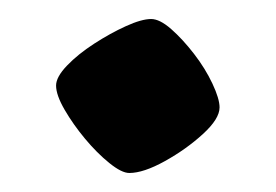

<svg xmlns="http://www.w3.org/2000/svg" viewBox="-20 -370 290 202"><path d="M116 -188Q108 -188 95 -198.5Q82 -209 69.5 -224Q57 -239 48 -254.5Q39 -270 39 -280Q39 -289 50.5 -301Q62 -313 79 -324Q96 -335 112.5 -342.5Q129 -350 139 -350Q148 -350 160 -339.5Q172 -329 184 -313.5Q196 -298 203.5 -282Q211 -266 211 -257Q211 -245 193.5 -229Q176 -213 153.5 -200.5Q131 -188 116 -188Z"/></svg>

Font: Texturina Medium 12pt ExtraBold
Style: Regular
Weight: 800
Version: Version 1.002